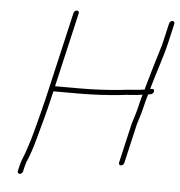

<svg xmlns="http://www.w3.org/2000/svg" viewBox="-49 -658 690 735"><g transform="rotate(5 296.5 -291.0)"><path d="M573.1 -594 556.5 -522C554.5 -513.3 552.3 -505 549.7 -497C534.6 -446.9 518.8 -396.2 504.4 -344L501.9 -333H500.9C471 -328.2 443.4 -328.6 411.8 -324C362.4 -318.9 308.6 -316 256 -316H159L225 -602C226.2 -607.3 222.6 -612 217.3 -612C212 -612 206.2 -607.3 205 -602L128.6 -271C123.8 -250.3 118.8 -230.3 113.7 -211C101.1 -163.7 89.3 -112.6 74.2 -70C67 -45.2 55.8 -25.2 50.7 -3L45.4 20C44.2 25.3 47.8 30 53.1 30C58.4 30 64.2 25.3 65.4 20L70.7 -3C71.5 -6.3 72.9 -11 74.9 -17C87.1 -43.8 96.6 -74 105.6 -106.5C120.1 -158.9 135.7 -215.1 148.6 -271L154.3 -296H251.3C304.7 -296 358.3 -298.8 409.2 -304C438.5 -308.5 468 -307.8 495.3 -313L493.2 -304C489.7 -292 486.4 -279 483.2 -265C477.2 -238.9 471.1 -223.7 463.9 -199L428.6 -46C427.4 -40.7 431 -36 436.3 -36C441.6 -36 447.4 -40.7 448.6 -46L483.7 -198C491.1 -223.5 497 -238.1 503.2 -265C506.3 -278.3 509.5 -291 513 -303C513.9 -307 515.2 -311.3 517 -316C526.9 -316 537.9 -320.1 538.2 -330C538.5 -339.5 531.8 -338.7 522.8 -337L524.2 -343C540.7 -402.1 563 -463.3 576.5 -522L593.1 -594C594.4 -599.3 590.7 -604 585.4 -604C580.2 -604 574.4 -599.3 573.1 -594Z"/></g></svg>

Font: HoneyBee
Style: UltLitIt
Weight: 100
Foundry: Cannot Into Space Fonts
Version: Version 0.89